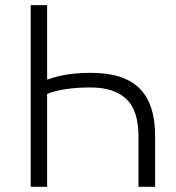

<svg xmlns="http://www.w3.org/2000/svg" viewBox="-20 -718 677 738"><path d="M98.1 0V-698.2H161.1V-413.1H166Q230.5 -438 330.1 -438Q456.1 -438 516.1 -378.4Q576.2 -318.8 576.2 -195.8V0H512.2V-195.8Q512.2 -292 466.1 -336.9Q419.9 -381.8 327.1 -381.8Q223.6 -381.8 161.1 -356.9V0Z"/></svg>

Font: Anuphan Light
Style: Regular
Weight: 300
Designer: Mike Abbink, Paul van der Laan, Pieter van Rosmalen, Mint Tantisuwanna
Foundry: Bold Monday; Cadson Demak
Version: Version 3.002;hotconv 1.0.109;makeotfexe 2.5.65596